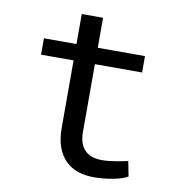

<svg xmlns="http://www.w3.org/2000/svg" viewBox="-76 -726 753 806"><g transform="rotate(10 300.0 -323.0)"><path d="M298.8 -656.2H208V-528.3H69.3V-458.5H208V-171.4Q208 -122.6 220.9 -88.1Q233.9 -53.7 256.3 -32.2Q278.8 -10.3 309.3 -0.2Q339.8 9.8 375 9.8Q396 9.8 417.2 7.8Q438.5 5.9 457.5 2Q476.6 -1.5 492.7 -6.6Q508.8 -11.7 520 -18.6L507.3 -82.5Q499 -80.6 486.1 -77.9Q473.1 -75.2 458.5 -72.8Q443.4 -70.3 427.7 -68.6Q412.1 -66.9 397.5 -66.9Q377.4 -66.9 359.6 -71.8Q341.8 -76.7 328.1 -88.9Q314.5 -100.6 306.6 -120.6Q298.8 -140.6 298.8 -171.4V-458.5H500V-528.3H298.8Z"/></g></svg>

Font: RobotoMono Nerd Font
Style: Regular
Weight: 400
Monospace: yes
Designer: Google
Version: Version 3.000;Nerd Fonts 3.2.1